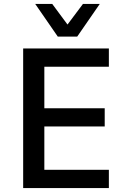

<svg xmlns="http://www.w3.org/2000/svg" viewBox="-20 -950 647 970"><path d="M97 0V-705H530V-613H204V-403H509V-311H204V-92H530V0ZM272 -765 158 -930H244L321 -826L399 -930H484L370 -765Z"/></svg>

Font: Nunito Sans 7pt SemiCondensed SemiBold
Style: Regular
Weight: 600
Width: 4
Designer: Vernon Adams
Foundry: Vernon Adams
Version: Version 3.101;gftools[0.9.27]